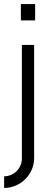

<svg xmlns="http://www.w3.org/2000/svg" viewBox="-27 -720 267 940"><path d="M75.2 -620.1V-700.2H145V-620.1ZM140.1 53.2Q140.1 83.5 128.7 110.1Q117.2 136.7 97.2 156.7Q77.1 176.8 50.3 188.5Q23.4 200.2 -6.8 200.2V143.1Q11.2 143.1 27.1 136.2Q43 129.4 54.7 117.7Q66.4 106 73.2 90.1Q80.1 74.2 80.1 56.2V-500H140.1V53.2Z"/></svg>

Font: Abel
Style: Regular
Weight: 400
Designer: Matthew Desmond
Foundry: Matthew Desmond
Version: Version 1.002